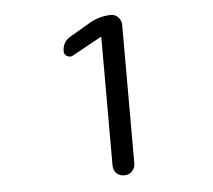

<svg xmlns="http://www.w3.org/2000/svg" viewBox="-40 -773 580 523"><g transform="rotate(-5 250.0 -511.0)"><path d="M168 -628.9Q161.1 -625 152.8 -629.4Q144.5 -633.8 144.5 -642.6Q144.5 -668.9 167 -681.6L223.6 -714.8Q250 -729.5 280.3 -730.5Q293 -730.5 301.3 -721.7Q309.6 -712.9 309.6 -700.2V-322.3Q309.6 -309.6 301.3 -300.8Q293 -292 279.8 -292Q266.6 -292 258.3 -300.3Q250 -308.6 250 -322.3V-671.9L249 -672.9H248Z"/></g></svg>

Font: Rounded Mgen+ 1mn regular
Style: Regular
Weight: 400
Designer: [Source Han Sans]
Ryoko NISHIZUKA  (kana & ideographs); Paul D. Hunt (Latin, Greek & Cyrillic); Wenlong ZHANG  (bopomofo
Version: Version 1.059.20150602